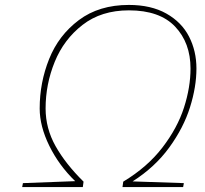

<svg xmlns="http://www.w3.org/2000/svg" viewBox="-20 -759 833 779"><path d="M73 -16 285 -24Q219 -88 180 -167.5Q141 -247 141 -319Q141 -424 179.5 -520Q218 -616 300 -677.5Q382 -739 503 -739Q593 -739 655 -704Q717 -669 747 -610.5Q777 -552 777 -481Q777 -407 751 -324Q725 -241 667 -161Q609 -81 518 -23L726 -16L723 0H477L480 -22Q578 -81 639 -160.5Q700 -240 726.5 -322.5Q753 -405 753 -481Q753 -585 690.5 -651Q628 -717 503 -717Q391 -717 315 -658Q239 -599 202 -508Q165 -417 165 -319Q165 -238 205.5 -166Q246 -94 319 -22L316 0H70Z"/></svg>

Font: Exo Thin
Style: Italic
Weight: 250
Italic angle: -9°
Designer: Natanael Gama
Foundry: Natanael Gama
Version: Version 1.500; ttfautohint (v1.6)